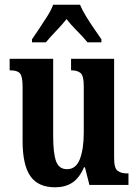

<svg xmlns="http://www.w3.org/2000/svg" viewBox="-20 -786 588 816"><path d="M214 10Q142 10 109 -37.5Q76 -85 76 -187V-417Q76 -461 65 -474Q54 -487 24 -487H21V-536H206V-207Q206 -136 218 -101.5Q230 -67 265 -67Q303 -67 319.5 -110Q336 -153 336 -223V-420Q336 -465 322 -476Q308 -487 285 -487H282V-536H465V-114Q465 -70 480.5 -59.5Q496 -49 519 -49H526V0H360L341 -75H337Q317 -29 287 -9.5Q257 10 214 10ZM116 -619Q129 -638 146.5 -664Q164 -690 181 -717Q198 -744 206 -766H320Q329 -744 345.5 -717Q362 -690 380 -664Q398 -638 411 -619V-606H352Q335 -627 308 -654Q281 -681 263 -705Q244 -681 218 -654Q192 -627 175 -606H116Z"/></svg>

Font: Noto Serif Thai ExtraCondensed
Style: Bold
Weight: 700
Width: 2
Designer: Monotype Design Team
Foundry: Monotype Imaging Inc.
Version: Version 2.002; ttfautohint (v1.8.4.7-5d5b)